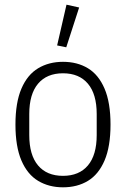

<svg xmlns="http://www.w3.org/2000/svg" viewBox="-20 -788 538 820"><path d="M249 12Q189 12 143 -15.5Q97 -43 71.5 -102.5Q46 -162 46 -256Q46 -350 71.5 -409.5Q97 -469 143 -496.5Q189 -524 249 -524Q310 -524 355.5 -496.5Q401 -469 426.5 -409.5Q452 -350 452 -256Q452 -162 426.5 -102.5Q401 -43 355.5 -15.5Q310 12 249 12ZM249 -37Q318 -37 355.5 -81.5Q393 -126 393 -211V-301Q393 -386 355.5 -430.5Q318 -475 249 -475Q180 -475 142.5 -430.5Q105 -386 105 -301V-211Q105 -126 142.5 -81.5Q180 -37 249 -37ZM318 -756 263 -586 224 -594 264 -768Z"/></svg>

Font: IBM Plex Sans Condensed Light
Style: Regular
Weight: 300
Width: 3
Designer: Mike Abbink, Paul van der Laan, Pieter van Rosmalen
Foundry: Bold Monday
Version: Version 3.201